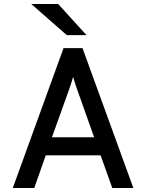

<svg xmlns="http://www.w3.org/2000/svg" viewBox="-20 -941 732 961"><path d="M44 0 298 -700H393L647.5 0H542L483.5 -163.5H209L151.5 0ZM240 -254H451L367.5 -489.5Q364 -499 360 -511.2Q356 -523.5 352 -535.5Q348 -547.5 346 -556.5Q343.5 -547.5 339.8 -535.5Q336 -523.5 332 -511.2Q328 -499 324.5 -489.5ZM314.5 -765 136.5 -921H271L413 -765Z"/></svg>

Font: Overpass Medium
Style: Regular
Weight: 500
Designer: Delve Withrington, Dave Bailey, Thomas Jockin
Foundry: Delve Fonts LLC
Version: Version 4.000